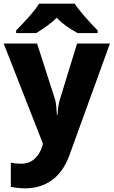

<svg xmlns="http://www.w3.org/2000/svg" viewBox="-20 -786 619 1046"><path d="M68 -606H178C228 -637 265 -665 289 -689C313 -663 350 -635 402 -606H512V-620C466 -666 407 -734 387 -766H193C173 -732 133 -687 68 -620ZM117 240C226 240 313 183 357 63L579 -549H400L304 -237C299 -218 295 -191 293 -160H290C288 -199 285 -225 281 -241L182 -549H0L214 -3L211 9C190 75 148 106 96 106C76 106 56 104 39 100V232C64 237 90 240 117 240Z"/></svg>

Font: Kathrein 85 Heavy
Style: Regular
Weight: 900
Designer: Lazydogs Typefoundry, based on Open Sans by Ascender Corporation
Foundry: Lazydogs Typefoundry
Version: Version 1.003;PS 001.003;hotconv 1.0.88;makeotf.lib2.5.64775